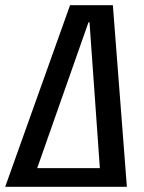

<svg xmlns="http://www.w3.org/2000/svg" viewBox="-50 -720 554 740"><path d="M220 -700H385L439 0H340L295 -634H291L68 0H-30ZM77 -72H351L341 0H67Z"/></svg>

Font: Pathway Extreme Condensed Medium
Style: Italic
Weight: 500
Width: 3
Italic angle: -8°
Version: Version 1.001;gftools[0.9.26]